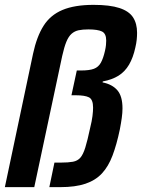

<svg xmlns="http://www.w3.org/2000/svg" viewBox="-25 -770 584 790"><path d="M-5 0 111 -549Q126 -619 154 -663.5Q182 -708 232 -729Q282 -750 360 -750Q427 -750 466.5 -737Q506 -724 522.5 -698.5Q539 -673 539 -635Q539 -621 537.5 -606.5Q536 -592 532 -575Q523 -533 506 -504Q489 -475 462.5 -458.5Q436 -442 398 -435L397 -431Q437 -423 458 -398.5Q479 -374 479 -324Q479 -306 476 -284.5Q473 -263 468 -237Q455 -175 438 -130Q421 -85 394.5 -56.5Q368 -28 326.5 -14Q285 0 223 0H178L199 -101H226Q256 -101 275 -104.5Q294 -108 305.5 -121Q317 -134 326 -163Q335 -192 346 -244Q353 -272 355.5 -292.5Q358 -313 358 -327Q358 -361 341 -369.5Q324 -378 287 -378H269L291 -480H309Q343 -480 361.5 -487Q380 -494 390 -512Q400 -530 407 -561Q410 -574 411 -584.5Q412 -595 412 -603Q412 -632 394.5 -640.5Q377 -649 339 -649Q315 -649 298.5 -645.5Q282 -642 269.5 -631Q257 -620 248 -598Q239 -576 231 -540L116 0Z"/></svg>

Font: Saira SemiCondensed SemiBold
Style: Italic
Weight: 600
Width: 4
Italic angle: -12°
Designer: Hector Gatti with collaboration of the Omnibus-Type team
Foundry: Omnibus-Type
Version: Version 1.101